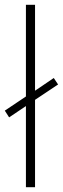

<svg xmlns="http://www.w3.org/2000/svg" viewBox="-23 -780 262 800"><path d="M85 0H123V-364L219 -428L201 -455L123 -402V-760H85V-378L-3 -319L15 -291L85 -338Z"/></svg>

Font: Noto Sans Lao UI SemCond ExtLt
Style: Regular
Weight: 200
Width: 4
Designer: Monotype Design Team
Foundry: Monotype Imaging Inc.
Version: Version 2.000